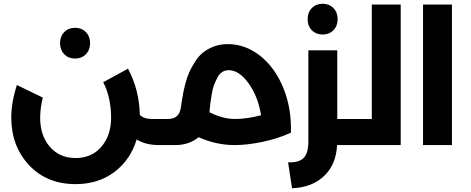

<svg xmlns="http://www.w3.org/2000/svg" viewBox="-20 -773 2508 1023"><path d="M437.5 -484Q415 -461 380 -461Q345 -461 322.5 -484Q300 -507 300 -543Q300 -579 322.5 -602Q345 -625 380 -625Q415 -625 437.5 -602Q460 -579 460 -543Q460 -507 437.5 -484ZM861 -139Q881 -139 881 -70Q881 0 861 0H827Q756 0 708 -30Q676 78 590 143Q504 208 383 208Q229 208 134.5 106.5Q40 5 40 -147Q40 -227 70 -320L208 -253Q194 -195 194 -145Q194 -51 245.5 9Q297 69 383 69Q469 69 520.5 8.5Q572 -52 572 -146Q572 -253 530 -335L662 -407Q722 -295 725 -161Q747 -139 789 -139Z M1193 -538Q1288 -538 1367 -475Q1446 -412 1490 -303.5Q1534 -195 1530 -66Q1460 -34 1378 -17Q1296 0 1231 0Q1132 0 1038 -42Q988 0 913 0H861Q841 0 841 -70Q841 -139 861 -139H875Q933 -139 943 -196Q943 -199 947.5 -226.5Q952 -254 955.5 -274Q959 -294 968 -328.5Q977 -363 988.5 -388.5Q1000 -414 1019 -444Q1038 -474 1061.5 -493Q1085 -512 1119 -525Q1153 -538 1193 -538ZM1096 -175Q1167 -139 1232 -139Q1296 -139 1371 -159Q1355 -259 1304.5 -329Q1254 -399 1199 -399Q1179 -399 1163.5 -389Q1148 -379 1137 -357Q1126 -335 1119.5 -318Q1113 -301 1107.5 -267Q1102 -233 1100.5 -220.5Q1099 -208 1096 -175Z M1756.5 -612Q1734 -589 1699 -589Q1664 -589 1641.5 -612Q1619 -635 1619 -671Q1619 -707 1641.5 -730Q1664 -753 1699 -753Q1734 -753 1756.5 -730Q1779 -707 1779 -671Q1779 -635 1756.5 -612ZM1882 -139Q1902 -139 1902 -70Q1902 0 1882 0H1776Q1771 104 1706.5 165Q1642 226 1536 230L1515 92Q1573 94 1598 68.5Q1623 43 1623 -20V-505H1777V-139Z M1961 -749H2115V0H1882Q1862 0 1862 -70Q1862 -139 1882 -139H1961Z M2234 0V-749H2388V0Z"/></svg>

Font: Montserrat-Arabic SemiBold
Style: Regular
Weight: 600
Designer: Mohamed Gaber
Foundry: Kief Type Foundry
Version: Version 5.008;PS 005.008;hotconv 1.0.88;makeotf.lib2.5.64775